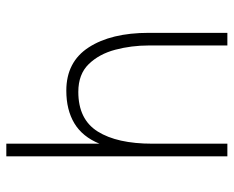

<svg xmlns="http://www.w3.org/2000/svg" viewBox="-86 -654 740 608"><g transform="rotate(-90 284.0 -350.0)"><path d="M444 -249Q444 -304 430.5 -355Q417 -406 385 -439Q353 -472 297 -472Q210 -472 171.5 -410.5Q133 -349 133 -238V0H93V-700H133V-405Q155 -459 197.5 -484.5Q240 -510 301 -510Q392 -510 438 -439Q484 -368 484 -249V0H444Z"/></g></svg>

Font: Haskoy ExtraLight
Style: Regular
Weight: 200
Designer: Ertekin Erdin
Foundry: Ertekin Erdin
Version: Version 2.000; ttfautohint (v1.8.4.7-5d5b)